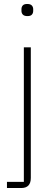

<svg xmlns="http://www.w3.org/2000/svg" viewBox="-20 -746 275 966"><path d="M100 -508H135V149Q135 200 87 200H15V169H100ZM118 -665Q102 -665 95 -672.5Q88 -680 88 -691V-700Q88 -711 94.5 -718.5Q101 -726 117 -726Q133 -726 140 -718.5Q147 -711 147 -700V-691Q147 -680 140.5 -672.5Q134 -665 118 -665Z"/></svg>

Font: IBM Plex Sans ExtLt
Style: Regular
Weight: 200
Designer: Mike Abbink, Paul van der Laan, Pieter van Rosmalen
Foundry: Bold Monday
Version: Version 3.005